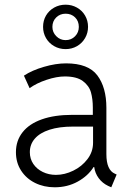

<svg xmlns="http://www.w3.org/2000/svg" viewBox="-20 -795 563 823"><path d="M48.3 -142.6Q48.3 -191.9 76.7 -228Q105 -264.2 159.2 -283.4Q213.4 -302.7 289.6 -302.7H377.9V-333.5Q377.9 -370.1 369.9 -398.9Q361.8 -427.7 335.2 -447.5Q308.6 -467.3 257.8 -467.3Q223.1 -467.3 179.7 -452.9Q136.2 -438.5 106.9 -417L82.5 -470.7Q117.2 -493.7 168.2 -508.5Q219.2 -523.4 263.2 -523.4Q358.4 -523.4 397.2 -471.9Q436 -420.4 436 -333V-134.3Q436 -65.9 472.7 -50.3L480 -46.9L457 7.8L443.8 2Q418.9 -9.8 403.1 -31.2Q387.2 -52.7 383.8 -79.1H381.3Q357.4 -41 313.2 -16.6Q269 7.8 214.4 7.8Q168 7.8 130.1 -11Q92.3 -29.8 70.3 -64Q48.3 -98.1 48.3 -142.6ZM219.7 -45.4Q257.3 -45.4 294.2 -63.5Q331.1 -81.5 355 -113Q378.9 -144.5 378.9 -183.1V-252.4H293Q233.9 -252.4 192.4 -239Q150.9 -225.6 129.4 -200.9Q107.9 -176.3 107.9 -142.6Q107.9 -114.3 122.8 -92.3Q137.7 -70.3 163.3 -57.9Q189 -45.4 219.7 -45.4ZM164.6 -679.7Q164.6 -706.5 177.2 -728.3Q189.9 -750 212.2 -762.5Q234.4 -774.9 261.2 -774.9Q287.6 -774.9 309.8 -762.5Q332 -750 344.7 -728.3Q357.4 -706.5 357.4 -679.7Q357.4 -653.8 344.7 -631.8Q332 -609.9 310.1 -597.2Q288.1 -584.5 261.2 -584.5Q234.4 -584.5 212.2 -597.2Q189.9 -609.9 177.2 -631.8Q164.6 -653.8 164.6 -679.7ZM317.9 -679.7Q317.9 -704.6 301.8 -720.5Q285.6 -736.3 261.2 -736.3Q237.3 -736.3 220.9 -720.2Q204.6 -704.1 204.6 -679.7Q204.6 -656.7 221.2 -639.9Q237.8 -623 261.2 -623Q285.6 -623 301.8 -639.6Q317.9 -656.2 317.9 -679.7Z"/></svg>

Font: Reddit Sans Light
Style: Regular
Weight: 300
Designer: Stephen Hutchings
Foundry: Reddit
Version: Version 1.013